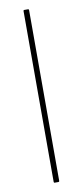

<svg xmlns="http://www.w3.org/2000/svg" viewBox="-79 -686 308 717"><g transform="rotate(-10 75.0 -327.5)"><path d="M68 0Q65 0 65 -4V-651Q65 -655 68 -655H82Q86 -655 86 -651V-4Q86 0 82 0Z"/></g></svg>

Font: Sofia Sans Extra Condensed Thin
Style: Regular
Weight: 250
Version: Version 4.100